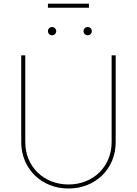

<svg xmlns="http://www.w3.org/2000/svg" viewBox="-20 -1034 759 1064"><path d="M359.4 10.7C508.8 10.7 621.1 -98.1 621.1 -246.1V-727.5H598.6V-246.1C598.6 -111.3 496.6 -11.7 359.4 -11.7C222.2 -11.7 120.1 -111.3 120.1 -246.1V-727.5H97.7V-246.1C97.7 -98.6 210.4 10.7 359.4 10.7ZM465.8 -838.4C478.5 -838.4 488.8 -848.6 488.8 -861.3C488.8 -874 478.5 -884.3 465.8 -884.3C453.1 -884.3 442.9 -874 442.9 -861.3C442.9 -848.6 453.1 -838.4 465.8 -838.4ZM268.6 -838.4C281.2 -838.4 291.5 -848.6 291.5 -861.3C291.5 -874 281.2 -884.3 268.6 -884.3C255.9 -884.3 245.6 -874 245.6 -861.3C245.6 -848.6 255.9 -838.4 268.6 -838.4ZM473.1 -1013.7H245.6V-991.2H473.1Z"/></svg>

Font: Raveo Thin
Style: Regular
Weight: 100
Designer: Jakub Foglar, Rasmus Andersson (Inter)
Foundry: Jakubfoglar.com
Version: Version 1.100;Glyphs 3.2.3 (3260)